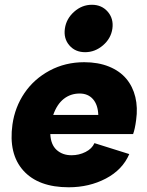

<svg xmlns="http://www.w3.org/2000/svg" viewBox="-20 -772 618 805"><path d="M268.1 13.2Q141.1 13.2 78.1 -56.6Q15.1 -126.5 32.2 -250Q42.5 -322.8 82.5 -381.8Q122.6 -440.9 188.2 -476.1Q253.9 -511.2 333 -511.2Q391.6 -511.2 436.8 -492.9Q481.9 -474.6 509.3 -442.1Q536.6 -409.7 547.4 -365.2Q558.1 -320.8 550.8 -269Q545.9 -231 538.1 -210H190.9Q192.9 -165.5 217.5 -143.3Q242.2 -121.1 279.8 -121.1Q311.5 -121.1 338.6 -134.8Q365.7 -148.4 376 -171.9L522 -126Q493.7 -60.1 423.8 -23.4Q354 13.2 268.1 13.2ZM203.1 -290H392.1Q390.6 -332.5 369.9 -356.2Q349.1 -379.9 314 -379.9Q275.9 -379.9 247.3 -357.4Q218.8 -335 203.1 -290ZM451.2 -651.9Q445.3 -610.8 411.9 -582Q378.4 -553.2 336.9 -553.2Q295.4 -553.2 270.8 -581.8Q246.1 -610.4 252 -651.9Q257.8 -693.4 290.8 -722.7Q323.7 -752 365.2 -752Q406.7 -752 431.9 -722.7Q457 -693.4 451.2 -651.9Z"/></svg>

Font: Human Sans Black
Style: Italic
Weight: 800
Italic angle: -8°
Designer: Tim Radville
Foundry: Continuum
Version: Version 1.000;FEAKit 1.0